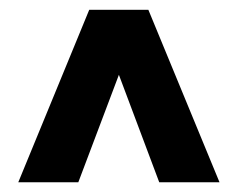

<svg xmlns="http://www.w3.org/2000/svg" viewBox="-20 -731 487 395"><path d="M224.6 -577.1 141.1 -356H17.6L163.6 -710.9H285.2L431.6 -356H307.6Z"/></svg>

Font: Roboto
Style: Regular
Weight: 900
Designer: Google
Version: Version 2.001171; 2014